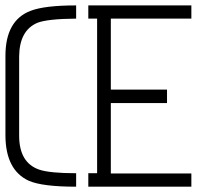

<svg xmlns="http://www.w3.org/2000/svg" viewBox="-40 -704 741 724"><path d="M-19.5 -192.4V-493.2Q-19.5 -627 75.2 -663.1Q127.9 -683.6 247.1 -683.6V-633.8Q139.6 -632.8 101.6 -618.2Q33.2 -589.8 32.2 -491.2V-192.4Q32.2 -90.8 107.4 -64.5Q147.5 -50.8 247.1 -50.8V0Q119.1 0 68.4 -22.5Q-18.6 -62.5 -19.5 -192.4ZM293 0V-50.8H326.2V-633.8H293V-683.6H681.6V-633.8H377.9V-366.2H589.8V-315.4H377.9V-49.8H681.6V0Z"/></svg>

Font: Post No Bills Colombo
Style: Regular
Weight: 400
Designer: Kosala Senevirathne, Siva Puranthara, Lasantha Premarathna, Tharique Azeez
Foundry: Mooniak
Version: Version 1.220 ; ttfautohint (v1.6)